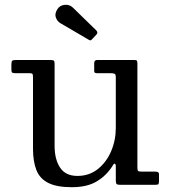

<svg xmlns="http://www.w3.org/2000/svg" viewBox="-20 -770 712 800"><path d="M117.5 -151C117.5 -115.3 122.2 -85.6 131.5 -61.8C140.8 -37.9 157.2 -20 180.8 -8C204.2 4 237.2 10 279.5 10C323.2 10 358.6 1.4 385.8 -15.8C412.9 -32.9 434.5 -54.8 450.5 -81.5C454.2 -87.5 457.1 -89.5 459.2 -87.5C461.4 -85.5 462.5 -82.8 462.5 -79.5V-19C462.5 -11.3 463.5 -6.2 465.5 -3.8C467.5 -1.2 472.2 0 479.5 0H628.5C635.2 0 639.2 -1.2 640.5 -3.5C641.8 -5.8 642.5 -10.3 642.5 -17V-43C642.5 -48.3 640.8 -51.7 637.5 -53C634.2 -54.3 630.2 -55 625.5 -55H569.5C561.8 -55 557.1 -56 555.2 -58C553.4 -60 552.5 -64.7 552.5 -72V-505C552.5 -510.7 551.8 -514.6 550.5 -516.8C549.2 -518.9 545.8 -520 540.5 -520H384.5C376.5 -520 372.5 -515.3 372.5 -506V-474.5C372.5 -470.2 373.8 -467.5 376.2 -466.5C378.8 -465.5 382.2 -465 386.5 -465H441.5C448.8 -465 454.2 -464.2 457.5 -462.5C460.8 -460.8 462.5 -456 462.5 -448V-237C462.5 -202.7 456 -170.2 443 -139.8C430 -109.2 411.5 -84.5 387.5 -65.5C363.5 -46.5 335.2 -37 302.5 -37C269.5 -37 245.4 -48.6 230.2 -71.8C215.1 -94.9 207.5 -125 207.5 -162V-504.5C207.5 -511.8 206.2 -516.2 203.8 -517.8C201.2 -519.2 196.2 -520 188.5 -520H45.5C38.2 -520 33.3 -518.9 31 -516.8C28.7 -514.6 27.5 -509.7 27.5 -502V-479C27.5 -472.3 28.8 -468.3 31.5 -467C34.2 -465.7 38.8 -465 45.5 -465H104.5C110.5 -465 114.2 -463.8 115.5 -461.5C116.8 -459.2 117.5 -454.8 117.5 -448.5ZM349.5 -604.5C353.2 -602.2 355.9 -601.3 357.8 -602C359.6 -602.7 361.8 -604.5 364.5 -607.5L381.5 -625.5C387.2 -631.5 387 -637.5 381 -643.5L284 -738C274.7 -747.3 263 -751.2 249 -749.8C235 -748.2 224.7 -741.7 218 -730C210.7 -717.7 209 -706.4 213 -696.2C217 -686.1 223.2 -678.5 231.5 -673.5Z"/></svg>

Font: Besley*
Style: Regular
Weight: 400
Designer: Owen Earl
Foundry: indestructible type*
Version: Version 3.000; ttfautohint (v1.8.3)